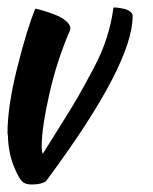

<svg xmlns="http://www.w3.org/2000/svg" viewBox="-53 -460 406 511"><path d="M41 -437Q45 -436 51.5 -434.5Q58 -433 75 -427.5Q92 -422 104.5 -416Q117 -410 126.5 -400.5Q136 -391 134 -381Q98 -298 78 -208.5Q58 -119 58 -72Q58 -55 61 -51Q72 -69 105.5 -122Q139 -175 155 -203Q171 -231 195 -276Q219 -321 231.5 -361Q244 -401 249 -440Q251 -440 254.5 -440Q258 -440 267 -438.5Q276 -437 282.5 -435Q289 -433 294.5 -428.5Q300 -424 300 -417Q300 -289 74 16Q70 21 70 22Q57 31 32 31Q17 31 10 26Q-1 20 -16 -17Q-31 -54 -32 -100Q-33 -104 -33 -107Q-33 -176 -7.5 -278.5Q18 -381 41 -437ZM70 22Q70 22 70 22Z"/></svg>

Font: Vervelle
Style: Script
Weight: 400
Monospace: yes
Designer: Nur Solikh
Foundry: Astageni Type
Version: Version 1.0